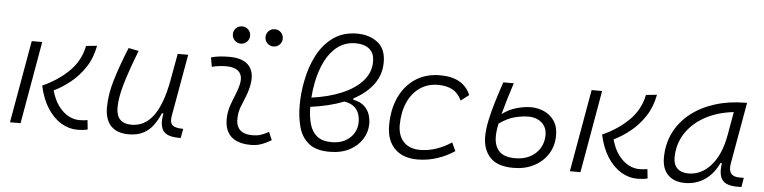

<svg xmlns="http://www.w3.org/2000/svg" viewBox="-46 -967 4779 1201"><g transform="rotate(5 2344.0 -366.0)"><path d="M462.4 9.8Q409.7 9.8 361.1 -19.3Q312.5 -48.3 275.6 -105.2Q238.8 -162.1 220.2 -246.1Q316.4 -289.1 384.5 -355.5Q452.6 -421.9 472.2 -517.1L540.5 -523.9Q525.9 -445.3 487.1 -387Q448.2 -328.6 397.2 -287.8Q346.2 -247.1 294.4 -222.2Q311.5 -161.6 340.3 -124Q369.1 -86.4 402.8 -68.8Q436.5 -51.3 468.8 -51.3Q502.4 -51.3 521.5 -55.7L527.8 2.4Q514.2 6.3 497.8 8.1Q481.4 9.8 462.4 9.8ZM39.6 0 130.9 -517.6H196.8L106 0Z M784.2 10.3Q711.9 10.3 673.8 -29.5Q635.7 -69.3 635.7 -145Q635.7 -224.6 662.4 -315.2Q689 -405.8 738.3 -527.3L802.2 -514.6Q752 -385.3 726.8 -298.8Q701.7 -212.4 701.7 -150.9Q701.7 -50.8 797.9 -50.8Q879.4 -50.8 933.3 -122.1Q987.3 -193.4 1015.6 -341.3L1047.4 -517.6H1113.3L1043.9 -126.5Q1037.6 -88.4 1052 -72Q1066.4 -55.7 1109.4 -53.7H1122.6L1111.8 4.9H1100.6Q1022.5 4.9 999.5 -32.5Q976.6 -69.8 991.2 -138.7H981.4Q963.4 -96.2 938.7 -62.5Q914.1 -28.8 877 -9.3Q839.8 10.3 784.2 10.3Z M1659.2 -81.1 1680.7 -31.2Q1652.8 -14.2 1622.1 -2.2Q1591.3 9.8 1551.3 9.8Q1466.8 9.8 1425.3 -31.7Q1383.8 -73.2 1388.7 -153.3Q1391.1 -189.9 1402.8 -224.6Q1414.6 -259.3 1428.5 -292Q1442.4 -324.7 1449.7 -355Q1463.9 -410.2 1439.5 -438.5Q1415 -466.8 1356.4 -466.8Q1310.1 -466.8 1267.1 -455.6L1256.8 -513.7Q1285.6 -522 1314.5 -524.7Q1343.3 -527.3 1372.1 -527.3Q1460.9 -527.3 1498.3 -480.7Q1535.6 -434.1 1513.7 -345.2Q1505.4 -310.5 1492.4 -280.5Q1479.5 -250.5 1468.5 -221.2Q1457.5 -191.9 1455.1 -157.7Q1447.8 -51.3 1557.1 -51.3Q1585.9 -51.3 1607.7 -58.1Q1629.4 -64.9 1659.2 -81.1ZM1434.6 -615.7Q1412.1 -615.7 1396.2 -631.6Q1380.4 -647.5 1380.4 -669.9Q1380.4 -692.9 1396.2 -708.5Q1412.1 -724.1 1434.6 -724.1Q1457 -724.1 1472.9 -708.5Q1488.8 -692.9 1488.8 -669.9Q1488.8 -647.5 1472.9 -631.6Q1457 -615.7 1434.6 -615.7ZM1639.6 -615.7Q1617.2 -615.7 1601.3 -631.6Q1585.4 -647.5 1585.4 -669.9Q1585.4 -692.9 1601.3 -708.5Q1617.2 -724.1 1639.6 -724.1Q1662.1 -724.1 1678 -708.5Q1693.8 -692.9 1693.8 -669.9Q1693.8 -647.5 1678 -631.6Q1662.1 -615.7 1639.6 -615.7Z M2166.5 -335.9V-327.6Q2212.4 -318.8 2236.8 -295.4Q2261.2 -272 2270.3 -242.9Q2279.3 -213.9 2279.3 -186.5Q2279.3 -133.8 2251 -89.1Q2222.7 -44.4 2170.7 -17.3Q2118.7 9.8 2046.9 9.8Q1961.9 9.8 1916.3 -26.9Q1870.6 -63.5 1853 -125.5Q1835.4 -187.5 1835.4 -263.2Q1835.4 -305.7 1839.4 -343Q1843.3 -380.4 1850.6 -417Q1867.2 -505.9 1905.5 -579.6Q1943.8 -653.3 2005.9 -697.5Q2067.9 -741.7 2154.3 -741.7Q2231.9 -741.7 2283.9 -701.7Q2335.9 -661.6 2335.9 -577.1Q2335.9 -500 2291.5 -439.2Q2247.1 -378.4 2166.5 -335.9ZM1904.3 -317.9Q2013.7 -333 2095.7 -368.2Q2177.7 -403.3 2223.4 -455.8Q2269 -508.3 2269 -575.2Q2269 -617.2 2251.5 -639.9Q2233.9 -662.6 2207 -671.6Q2180.2 -680.7 2151.9 -680.7Q2087.9 -680.7 2040.5 -645.8Q1993.2 -610.8 1962.4 -550.3Q1931.6 -489.7 1916.5 -411.6Q1907.7 -366.7 1904.3 -317.9ZM2112.3 -311.5Q2021.5 -275.4 1902.3 -259.8Q1902.8 -197.3 1916.5 -150.4Q1930.2 -103.5 1963.1 -77.4Q1996.1 -51.3 2054.2 -51.3Q2104 -51.3 2139.4 -70.6Q2174.8 -89.8 2193.6 -121.8Q2212.4 -153.8 2212.4 -191.9Q2212.4 -216.8 2204.3 -241.7Q2196.3 -266.6 2174.8 -285.4Q2153.3 -304.2 2112.3 -311.5Z M2609.9 -51.3Q2660.6 -51.3 2712.2 -68.8Q2763.7 -86.4 2806.2 -115.7L2830.6 -63Q2783.2 -30.3 2722.7 -10.3Q2662.1 9.8 2598.6 9.8Q2506.3 9.8 2455.1 -42Q2403.8 -93.8 2403.8 -186.5Q2403.8 -289.6 2439.9 -366Q2476.1 -442.4 2541.5 -484.9Q2606.9 -527.3 2694.8 -527.3Q2841.3 -527.3 2886.2 -419.9L2835.9 -380.9Q2814.5 -426.8 2777.8 -446.5Q2741.2 -466.3 2687.5 -466.3Q2622.1 -466.3 2573.2 -432.4Q2524.4 -398.4 2497.3 -337.4Q2470.2 -276.4 2469.7 -194.3Q2470.7 -126.5 2507.3 -88.9Q2543.9 -51.3 2609.9 -51.3Z M3201.2 9.8Q3100.1 9.8 3054.2 -39.6Q3008.3 -88.9 3008.3 -170.9Q3008.3 -215.3 3020.3 -272.2Q3032.2 -329.1 3051.5 -392.3Q3070.8 -455.6 3091.8 -517.6H3157.7Q3140.6 -464.8 3125.2 -414.1Q3109.9 -363.3 3098.1 -318.4Q3138.7 -350.6 3189.2 -364.3Q3239.7 -377.9 3277.3 -377.9Q3321.3 -377.9 3360.6 -360.6Q3399.9 -343.3 3424.8 -307.4Q3449.7 -271.5 3449.7 -215.3Q3449.7 -149.9 3417.5 -98.9Q3385.3 -47.9 3329.1 -19Q3272.9 9.8 3201.2 9.8ZM3084.5 -257.8Q3079.6 -234.9 3077.1 -214.1Q3074.7 -193.4 3074.7 -176.3Q3074.7 -118.2 3105.7 -84.7Q3136.7 -51.3 3207.5 -51.3Q3259.8 -51.3 3299.6 -72Q3339.4 -92.8 3361.6 -129.4Q3383.8 -166 3383.8 -212.4Q3383.8 -260.7 3351.3 -289.3Q3318.8 -317.9 3267.1 -317.9Q3231 -317.9 3184.1 -306.6Q3137.2 -295.4 3084.5 -257.8Z M3978 9.8Q3925.3 9.8 3876.7 -19.3Q3828.1 -48.3 3791.3 -105.2Q3754.4 -162.1 3735.8 -246.1Q3832 -289.1 3900.1 -355.5Q3968.3 -421.9 3987.8 -517.1L4056.2 -523.9Q4041.5 -445.3 4002.7 -387Q3963.9 -328.6 3912.8 -287.8Q3861.8 -247.1 3810.1 -222.2Q3827.1 -161.6 3856 -124Q3884.8 -86.4 3918.5 -68.8Q3952.1 -51.3 3984.4 -51.3Q4018.1 -51.3 4037.1 -55.7L4043.5 2.4Q4029.8 6.3 4013.4 8.1Q3997.1 9.8 3978 9.8ZM3555.2 0 3646.5 -517.6H3712.4L3621.6 0Z M4279.3 10.3Q4210 10.3 4171.9 -27.8Q4133.8 -65.9 4133.8 -135.3Q4133.8 -223.1 4169.7 -294.7Q4205.6 -366.2 4270.5 -417Q4335.4 -467.8 4422.9 -495.1Q4510.3 -522.5 4612.8 -522.5H4622.1L4553.7 -135.7Q4539.6 -53.7 4613.3 -53.7H4642.6L4632.8 4.9H4606Q4536.6 4.9 4512 -27.6Q4487.3 -60.1 4498 -133.3H4489.3Q4457 -64 4402.6 -26.9Q4348.1 10.3 4279.3 10.3ZM4294.4 -50.8Q4375.5 -50.8 4436 -119.1Q4496.6 -187.5 4518.6 -312.5L4544.4 -458Q4441.4 -446.8 4363.8 -403.6Q4286.1 -360.4 4243.2 -293Q4200.2 -225.6 4200.2 -141.1Q4200.2 -98.1 4225.1 -74.5Q4250 -50.8 4294.4 -50.8Z"/></g></svg>

Font: Cascadia Mono Light
Style: Italic
Weight: 300
Italic angle: -10°
Monospace: yes
Designer: Aaron Bell
Foundry: Saja Typeworks
Version: Version 2404.023; ttfautohint (v1.8.4)